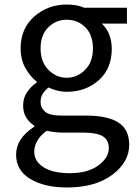

<svg xmlns="http://www.w3.org/2000/svg" viewBox="-20 -577 604 847"><path d="M275 250Q176 250 113.5 212.5Q51 175 51 105Q51 34 131 -18V-23Q110 -36 96 -58Q82 -80 82 -112Q82 -146 100.5 -172Q119 -198 142 -213V-217Q114 -238 92.5 -276Q71 -314 71 -363Q71 -452 131.5 -504.5Q192 -557 274 -557Q321 -557 351 -543H540V-473H429Q473 -432 473 -361Q473 -274 415.5 -223Q358 -172 274 -172Q235 -172 194 -191Q179 -179 169 -164Q159 -149 159 -126Q159 -101 179 -84Q199 -67 254 -67H361Q455 -67 502.5 -36.5Q550 -6 550 62Q550 138 475.5 194Q401 250 275 250ZM274 -234Q321 -234 355.5 -269Q390 -304 390 -363Q390 -423 356.5 -456.5Q323 -490 274 -490Q227 -490 193 -456.5Q159 -423 159 -363Q159 -304 193.5 -269Q228 -234 274 -234ZM288 187Q367 187 413.5 153Q460 119 460 77Q460 39 432 23.5Q404 8 350 8H256Q226 8 186 0Q157 21 144 45Q131 69 131 92Q131 135 172.5 161Q214 187 288 187Z"/></svg>

Font: Gothic Nguyen
Style: Regular
Weight: 400
Designer: MORI Takayuki
Version: Version 1.220;July 21, 2023;FontCreator 14.0.0.2814 64-bit